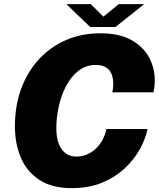

<svg xmlns="http://www.w3.org/2000/svg" viewBox="-20 -914 782 946"><path d="M707 -278.5Q696.5 -228 667.8 -176.8Q639 -125.5 592.2 -82.5Q545.5 -39.5 481 -13.2Q416.5 13 334 13Q237.5 13 175.5 -26.8Q113.5 -66.5 83.5 -135.5Q53.5 -204.5 53.5 -292Q53.5 -393 84.5 -477Q115.5 -561 171.8 -622Q228 -683 305 -716.5Q382 -750 474 -750Q568 -750 627.2 -716.8Q686.5 -683.5 714.5 -631Q742.5 -578.5 742.5 -519.5Q742.5 -504 741 -489Q739.5 -474 736 -459H533.5Q535.5 -467.5 536.8 -479.8Q538 -492 538 -500.5Q538 -530 529 -550.8Q520 -571.5 501.2 -582.8Q482.5 -594 452 -594Q403.5 -594 367 -565.5Q330.5 -537 306 -490.8Q281.5 -444.5 269.5 -389.5Q257.5 -334.5 257.5 -282Q257.5 -216 283.8 -179.2Q310 -142.5 356 -142.5Q384 -142.5 408.2 -152.8Q432.5 -163 452 -181.5Q471.5 -200 485 -224.8Q498.5 -249.5 504.5 -278.5ZM307 -893.5H427.5L512.5 -809H461L565 -893.5H690L549 -781H424.5Z"/></svg>

Font: Epilogue Black
Style: Italic
Weight: 900
Italic angle: -12°
Designer: Tyler Finck
Foundry: Etcetera Type Co
Version: Version 2.111